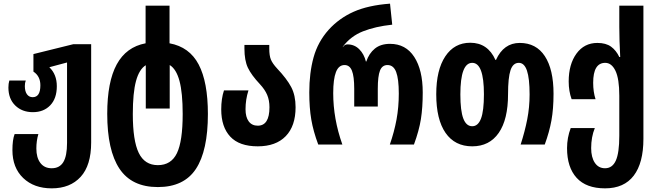

<svg xmlns="http://www.w3.org/2000/svg" viewBox="-20 -791 3595 1051"><path d="M48 31Q48 -26 60 -57H190Q179 -20 179 22Q179 72 201 101Q223 130 263 130Q306 130 326.5 96.5Q347 63 347 -9V-449L250 -423Q291 -384 291 -319Q291 -252 255 -214.5Q219 -177 160 -177Q101 -177 63.5 -213.5Q26 -250 26 -312Q26 -333 31 -350H121Q116 -338 116 -320Q116 -291 127.5 -275Q139 -259 159 -259Q201 -259 201 -324Q201 -374 163 -399V-495L381 -549H479V-11Q479 114 421.5 177Q364 240 263 240Q166 240 107 183.5Q48 127 48 31Z M567 -168Q567 -343 619 -438.5Q671 -534 777 -554V-760H908V-554Q1017 -534 1067.5 -438Q1118 -342 1118 -167Q1118 34 1052.5 133.5Q987 233 844 233Q701 233 634 132.5Q567 32 567 -168ZM980 -167Q980 -283 962.5 -348Q945 -413 909 -435V-197H778V-434Q742 -412 724.5 -347.5Q707 -283 707 -167Q707 -21 739.5 46Q772 113 844 113Q917 113 948.5 47.5Q980 -18 980 -167Z M1191 -192Q1191 -251 1206 -296H1340Q1324 -246 1324 -193Q1324 -150 1341.5 -126.5Q1359 -103 1391 -103Q1455 -103 1455 -204Q1455 -242 1442.5 -271.5Q1430 -301 1403 -330Q1356 -380 1337 -420Q1318 -460 1318 -525V-545H1454V-525Q1454 -486 1463 -464.5Q1472 -443 1497 -416Q1550 -360 1574 -314.5Q1598 -269 1598 -204Q1598 -101 1544 -45.5Q1490 10 1391 10Q1290 10 1240.5 -43Q1191 -96 1191 -192Z M1673 -285Q1673 -392 1696.5 -477Q1720 -562 1779 -628Q1836 -691 1915.5 -726.5Q1995 -762 2115 -771L2127 -656Q2034 -646 1967 -619.5Q1900 -593 1857 -536V-533Q1866 -548 1882 -548Q1920 -548 1946.5 -521.5Q1973 -495 1983 -454H1985Q2000 -499 2032 -525Q2064 -551 2115 -551Q2201 -551 2247.5 -479.5Q2294 -408 2294 -285Q2294 -202 2284 -139Q2274 -76 2246 0H2114Q2138 -69 2150.5 -136.5Q2163 -204 2163 -279Q2163 -359 2148.5 -397Q2134 -435 2101 -435Q2072 -435 2060 -404.5Q2048 -374 2048 -305V-208H1919V-305Q1919 -373 1906.5 -404Q1894 -435 1866 -435Q1834 -435 1819 -396.5Q1804 -358 1804 -281Q1804 -141 1854 0H1722Q1695 -72 1684 -136.5Q1673 -201 1673 -285Z M2368 -275Q2368 -408 2417.5 -482.5Q2467 -557 2554 -557Q2650 -557 2692 -463H2695Q2737 -556 2825 -556Q2915 -556 2962.5 -483.5Q3010 -411 3010 -278Q3010 -195 2998.5 -131.5Q2987 -68 2962 0H2830Q2853 -71 2866 -137.5Q2879 -204 2879 -274Q2879 -362 2864.5 -404.5Q2850 -447 2820 -447Q2788 -447 2774.5 -406.5Q2761 -366 2761 -275Q2761 -137 2710 -63.5Q2659 10 2565 10Q2470 10 2419 -63.5Q2368 -137 2368 -275ZM2629 -275Q2629 -447 2565 -447Q2500 -447 2500 -274Q2500 -185 2516 -142.5Q2532 -100 2565 -100Q2597 -100 2613 -142Q2629 -184 2629 -275Z M3084 20Q3084 -37 3104 -90H3236Q3216 -41 3216 20Q3216 70 3236 100Q3256 130 3292 130Q3332 130 3351 88Q3370 46 3370 -48V-267Q3370 -360 3349 -403.5Q3328 -447 3293 -447Q3227 -447 3227 -338Q3227 -288 3240 -248H3109Q3093 -292 3093 -345Q3093 -439 3135.5 -497.5Q3178 -556 3250 -556Q3297 -556 3325 -535.5Q3353 -515 3370 -479H3375Q3370 -572 3370 -644V-760H3502V-31Q3502 101 3449 170.5Q3396 240 3292 240Q3189 240 3136.5 182.5Q3084 125 3084 20Z"/></svg>

Font: Noto Sans Georgian Bold Cond
Style: Regular
Weight: 700
Width: 3
Designer: Monotype Design team
Foundry: Monotype Imaging Inc.
Version: Version 1.000